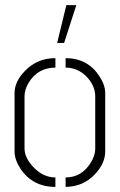

<svg xmlns="http://www.w3.org/2000/svg" viewBox="-20 -732 470 753"><path d="M204.1 -563.5 240.2 -711.9H279.3L231.4 -563.5ZM37.1 -137.7V-367.2Q37.1 -412.1 78.1 -454.1Q126 -503.9 197.3 -503.9V-466.8Q128.9 -466.8 92.8 -408.2Q76.2 -380.9 76.2 -354.5V-150.4Q76.2 -111.3 114.3 -73.2Q151.4 -36.1 197.3 -36.1V1Q107.4 1 59.6 -71.3Q37.1 -106.4 37.1 -137.7ZM237.3 1V-36.1Q299.8 -36.1 335.9 -93.8Q353.5 -122.1 353.5 -148.4V-354.5Q353.5 -397.5 316.4 -434.6Q282.2 -466.8 237.3 -466.8V-503.9Q324.2 -503.9 370.1 -432.6Q392.6 -398.4 392.6 -367.2V-137.7Q392.6 -91.8 352.5 -48.8Q306.6 0 237.3 1Z"/></svg>

Font: Post No Bills Colombo Light
Style: Regular
Weight: 300
Designer: Kosala Senevirathne, Siva Puranthara, Lasantha Premarathna, Tharique Azeez
Foundry: Mooniak
Version: Version 1.220 ; ttfautohint (v1.6)